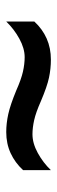

<svg xmlns="http://www.w3.org/2000/svg" viewBox="196 -660 183 615"><g transform="rotate(90 287.5 -352.5)"><path d="M270 -313Q234 -329 209.5 -334.5Q185 -340 163 -340Q135 -340 104 -323Q73 -306 49 -281V-371Q73 -397 103.5 -410.5Q134 -424 171 -424Q200 -424 228.5 -418Q257 -412 304 -392Q340 -376 364.5 -370.5Q389 -365 410 -365Q439 -365 470 -382Q501 -399 525 -424V-335Q501 -309 470.5 -295Q440 -281 403 -281Q375 -281 345.5 -287.5Q316 -294 270 -313Z"/></g></svg>

Font: Noto Sans Syriac Eastern Medium
Style: Regular
Weight: 500
Designer: Patrick Giasson and the Monotype Design Team
Foundry: Monotype Imaging Inc.
Version: Version 3.001